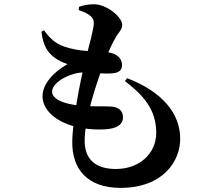

<svg xmlns="http://www.w3.org/2000/svg" viewBox="-20 -827 1040 911"><path d="M551.3 64.4C754.9 64.4 835 -63.5 835 -167.5C835 -289.7 750 -391.6 583.2 -456.1L572.6 -442.5C658.8 -376.1 721.3 -309 721.3 -196.4C721.3 -99.4 642.4 -25.2 530.1 -25.2C437.6 -25.2 381.7 -67.1 381.7 -159.4C381.7 -265.5 437 -429.9 470.5 -519.1C495.1 -586.7 513.7 -622.6 530.6 -652.4C542.6 -673.3 560 -686.1 560 -709.6C560 -744.6 488.2 -806.8 425.6 -806.8C395.7 -806.8 374.3 -801.5 354.7 -794.6L353.7 -779.1C369 -774.2 385.4 -767.3 398 -759.5C414.8 -748.9 425.7 -738.1 425.1 -715.2C424 -688.8 407.1 -627.4 383.4 -534.1C360.2 -442.2 322.8 -245.9 322.8 -150.7C322.8 -25.3 394.3 64.4 551.3 64.4ZM498.7 -215.5C540.5 -221.4 563.6 -240.1 563.6 -269.1C563.6 -303.5 541.5 -319.6 504.6 -321.6C473.3 -323.8 418.3 -320 357 -326.1C277.9 -334.5 227.1 -357.9 227.1 -392.7C227.1 -436.9 314.5 -484.2 381.5 -483.5C421.6 -482.8 473.8 -475.6 510.3 -478.8C539.9 -481.2 558.9 -490 558.9 -518.5C558.9 -544.9 540.6 -573.7 488.4 -579.3C430.6 -585.1 360.3 -579.8 284.1 -606.2C239.2 -621.8 212.3 -650.6 189 -683.2L176.5 -676.3C185.2 -609.8 204.7 -580.8 234.9 -556.8C257.1 -539.3 276.9 -530.8 300.3 -522.8C232.2 -484.4 181.8 -427.6 181.8 -370.6C181.8 -308 239.6 -250.1 341.8 -224.9C395.9 -212 458.1 -209.8 498.7 -215.5Z"/></svg>

Font: Source Han Serif CN VF
Style: Regular
Weight: 250
Designer: Ryoko NISHIZUKA 西塚涼子 (kana & ideographs); Frank Grießhammer (Latin, Greek & Cyrillic); Wenlong ZHANG 张文龙 (bopomofo); San
Foundry: Adobe
Version: Version 2.002;hotconv 1.1.0;makeotfexe 2.6.0